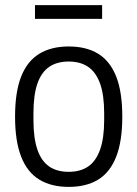

<svg xmlns="http://www.w3.org/2000/svg" viewBox="-20 -720 538 752"><path d="M249 12Q181 12 134 -16.5Q87 -45 63 -106Q39 -167 39 -263Q39 -360 63 -420.5Q87 -481 134 -509.5Q181 -538 249 -538Q318 -538 364.5 -509.5Q411 -481 435 -420.5Q459 -360 459 -263Q459 -167 435 -106Q411 -45 364.5 -16.5Q318 12 249 12ZM249 -47Q295 -47 325.5 -68Q356 -89 372 -134Q388 -179 388 -250V-276Q388 -348 372 -392.5Q356 -437 325.5 -458Q295 -479 249 -479Q203 -479 172.5 -458Q142 -437 126.5 -392.5Q111 -348 111 -276V-250Q111 -179 126.5 -134Q142 -89 172.5 -68Q203 -47 249 -47ZM117 -646V-700H380V-646Z"/></svg>

Font: Archivo SemiCondensed Light
Style: Regular
Weight: 300
Width: 4
Designer: Hector Gatti
Foundry: Omnibus-Type
Version: Version 2.001